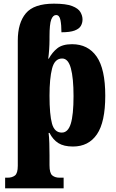

<svg xmlns="http://www.w3.org/2000/svg" viewBox="-20 -787 630 1047"><path d="M8 240V182H21Q46 182 61.5 170Q77 158 77 117V-566Q77 -662 121 -714.5Q165 -767 274 -767Q340 -767 373.5 -754Q407 -741 418.5 -721Q430 -701 430 -681Q430 -662 421 -646Q412 -630 387 -620.5Q362 -611 315 -611Q315 -651 309.5 -678Q304 -705 286 -705Q269 -705 259.5 -680.5Q250 -656 250 -588V-571Q250 -546 248 -517Q246 -488 243 -467H246Q265 -502 293 -524Q321 -546 373 -546Q460 -546 507 -478.5Q554 -411 554 -265Q554 -121 508.5 -54.5Q463 12 378 12Q328 12 298.5 -6.5Q269 -25 250 -62H245Q248 -40 249 -6.5Q250 27 250 60V114Q250 157 265 169.5Q280 182 305 182H327V240ZM317 -64Q351 -64 366 -112.5Q381 -161 381 -263Q381 -361 366.5 -414.5Q352 -468 319 -468Q278 -468 264 -413.5Q250 -359 250 -265Q250 -162 263.5 -113Q277 -64 317 -64Z"/></svg>

Font: Noto Serif Condensed Black
Style: Regular
Weight: 900
Width: 3
Designer: Monotype Design Team
Foundry: Monotype Imaging Inc.
Version: Version 2.015; ttfautohint (v1.8.4.7-5d5b)